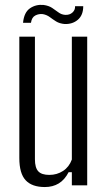

<svg xmlns="http://www.w3.org/2000/svg" viewBox="-20 -748 428 775"><path d="M161 7Q109 7 83.5 -20.5Q58 -48 58 -110V-600H121V-105Q121 -71 134.5 -56.5Q148 -42 179 -42Q210 -42 234.5 -58Q259 -74 270 -104V-600H332V0H270V-53H257Q241 -22 217 -7.5Q193 7 161 7ZM73 -656Q77 -698 101 -714.5Q125 -731 156 -728Q177 -725 190.5 -716Q204 -707 216 -698Q228 -689 243 -688Q261 -687 272.5 -697.5Q284 -708 283 -723H316Q316 -687 294.5 -668.5Q273 -650 241 -651Q220 -653 206.5 -661.5Q193 -670 181 -679Q169 -688 153 -691Q137 -693 122.5 -685.5Q108 -678 105 -656Z"/></svg>

Font: Big Shoulders Text Light
Style: Regular
Weight: 300
Designer: Patric King
Foundry: XO Type Co
Version: Version 1.000; ttfautohint (v1.8.2)